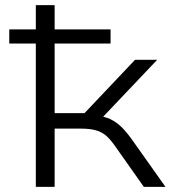

<svg xmlns="http://www.w3.org/2000/svg" viewBox="-20 -725 679 745"><path d="M119 0V-556H16V-611H119V-705H192V-611H409V-556H192V-286H308L504 -493H590L365 -256L349 -277Q384 -274 407.5 -263Q431 -252 452 -231.5Q473 -211 498 -175L622 0H538L428 -156Q410 -182 393.5 -197Q377 -212 353.5 -219Q330 -226 292 -226H192V0Z"/></svg>

Font: Nunito Sans 7pt SemiExpanded Light
Style: Regular
Weight: 300
Width: 6
Designer: Vernon Adams
Foundry: Vernon Adams
Version: Version 3.101;gftools[0.9.27]